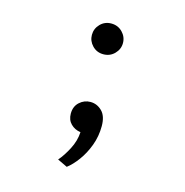

<svg xmlns="http://www.w3.org/2000/svg" viewBox="-100 -577 815 848"><g transform="rotate(15 308.0 -153.0)"><path d="M279.5 178.5 234.5 157Q256 132.5 276.2 93.8Q296.5 55 298.5 15Q271.5 11 253.8 -6.8Q236 -24.5 236 -53.5Q236 -86.5 257.5 -106Q279 -125.5 307 -125.5Q337.5 -125.5 360 -103.2Q382.5 -81 382.5 -35Q382.5 11.5 366.8 53.8Q351 96 327.2 128.2Q303.5 160.5 279.5 178.5ZM306.5 -343.5Q276.5 -343.5 256.2 -364.5Q236 -385.5 236 -413.5Q236 -442 256.2 -463Q276.5 -484 306.5 -484Q337 -484 357.5 -463Q378 -442 378 -413.5Q378 -385.5 357.5 -364.5Q337 -343.5 306.5 -343.5Z"/></g></svg>

Font: Overpass Mono Medium
Style: Regular
Weight: 500
Monospace: yes
Designer: Delve Withrington, Dave Bailey
Foundry: Delve Fonts LLC
Version: Version 4.000